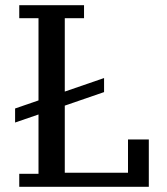

<svg xmlns="http://www.w3.org/2000/svg" viewBox="-20 -718 640 738"><path d="M54 -50H128V-278L38 -247V-301L128 -332V-648H54V-698H303V-648H229V-366L380 -418V-364L229 -312V-54H472V-182H552V0H54Z"/></svg>

Font: IBM Plex Serif Text
Style: Regular
Weight: 450
Designer: Mike Abbink, Paul van der Laan, Pieter van Rosmalen
Foundry: Bold Monday
Version: Version 3.001